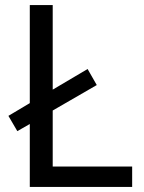

<svg xmlns="http://www.w3.org/2000/svg" viewBox="-20 -734 564 754"><path d="M97 0V-247L48 -219L13 -279L97 -329V-714H187V-382L324 -463L360 -400L187 -300V-80H499V0Z"/></svg>

Font: Noto Sans Wancho
Style: Regular
Weight: 400
Designer: Monotype Design Team
Foundry: Monotype Imaging Inc.
Version: Version 2.001; ttfautohint (v1.8.4.7-5d5b)